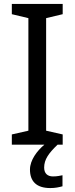

<svg xmlns="http://www.w3.org/2000/svg" viewBox="-20 -734 379 974"><path d="M204 116C204 75 227 43 272 0H298V-52L214 -71V-642L298 -662V-714H40V-662L124 -642V-71L40 -52V0H205C169 30 132 78 132 126C132 185 164 220 235 220C261 220 278 216 297 211V155C286 157 271 161 249 161C221 161 204 146 204 116Z"/></svg>

Font: Noto Sans EgyptHiero
Style: Regular
Weight: 400
Designer: Monotype Design Team
Foundry: Monotype Imaging Inc.
Version: Version 2.002